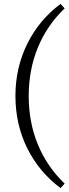

<svg xmlns="http://www.w3.org/2000/svg" viewBox="-20 -760 354 983"><path d="M290 203Q180 121 119.5 -1Q59 -123 59 -269Q59 -413 119.5 -535.5Q180 -658 290 -740L311 -717Q221 -631 174 -517Q127 -403 127 -268Q127 -134 174 -20Q221 94 311 180Z"/></svg>

Font: Piazzolla 24pt
Style: Regular
Weight: 400
Designer: Juan Pablo del Peral
Foundry: Huerta Tipografica
Version: Version 2.005